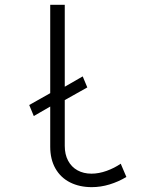

<svg xmlns="http://www.w3.org/2000/svg" viewBox="-20 -772 602 799"><path d="M189 -161.6V-328.6L120.6 -289.1L101.6 -335L189 -384.3V-752H249.5V-411.1L324.2 -454.1L343.3 -408.2L249.5 -355.5V-165Q249.5 -129.4 263.4 -103.3Q277.3 -77.1 302.5 -63.2Q327.6 -49.3 360.8 -49.3Q391.1 -49.3 423.8 -61Q456.5 -72.8 482.4 -90.8L505.9 -35.6Q472.7 -15.6 435.8 -4.4Q398.9 6.8 361.8 6.8Q311 6.8 271.7 -12.9Q232.4 -32.7 210.7 -70.8Q189 -108.9 189 -161.6Z"/></svg>

Font: Reddit Mono Light
Style: Regular
Weight: 300
Monospace: yes
Designer: Stephen Hutchings
Foundry: Reddit
Version: Version 1.011